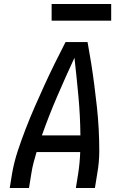

<svg xmlns="http://www.w3.org/2000/svg" viewBox="-20 -947 640 967"><path d="M29 0 41 -74Q51 -131 69.5 -187Q88 -243 109.5 -298.5Q131 -354 155 -409Q179 -464 204 -518.5Q229 -573 255.5 -627Q282 -681 310 -735H421Q431 -681 439.5 -627Q448 -573 455 -518.5Q462 -464 468 -409Q474 -354 477 -298.5Q480 -243 480 -186.5Q480 -130 470 -74L458 0H362L374 -74Q378 -100 380.5 -127Q383 -154 384 -181H164Q156 -154 149 -127.5Q142 -101 138 -74L126 0ZM385 -265Q384 -364 375 -461.5Q366 -559 355 -656Q310 -559 268 -461.5Q226 -364 191 -265ZM240 -843V-927H540V-843Z"/></svg>

Font: Iosevka Curly MdExObl
Style: Regular
Weight: 500
Width: 7
Italic angle: -9°
Monospace: yes
Designer: Belleve Invis
Foundry: Belleve Invis
Version: Version 11.1.0; ttfautohint (v1.8.3)